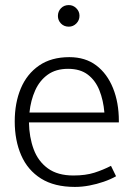

<svg xmlns="http://www.w3.org/2000/svg" viewBox="-20 -723 526 756"><path d="M448 -241V-247Q448 -319 425 -376Q402 -433 359 -465.5Q316 -498 253 -498Q182 -498 134 -465Q86 -432 62 -375Q38 -318 38 -245Q38 -170 63.5 -111.5Q89 -53 141.5 -20Q194 13 275 13Q303 13 332 7.5Q361 2 388.5 -7.5Q416 -17 437 -29L417 -70Q386 -54 351.5 -43Q317 -32 269 -32Q207 -32 168.5 -60Q130 -88 112.5 -135.5Q95 -183 94 -241ZM96 -280Q101 -328 118.5 -367Q136 -406 168 -429Q200 -452 248 -452Q296 -452 326 -429Q356 -406 371.5 -367Q387 -328 391 -280ZM251 -618Q268 -618 280.5 -630.5Q293 -643 293 -661Q293 -678 280.5 -690.5Q268 -703 251 -703Q232 -703 220 -690.5Q208 -678 208 -660Q208 -643 220 -630.5Q232 -618 251 -618Z"/></svg>

Font: Catamaran ExtraLight
Style: Regular
Weight: 250
Designer: Pria Ravichandran
Version: Version 2.000